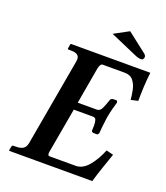

<svg xmlns="http://www.w3.org/2000/svg" viewBox="-148 -918 882 1020"><g transform="rotate(20 293.5 -408.5)"><path d="M411 -817 519 -733Q531 -724 531 -714Q531 -710 528 -703.5Q525 -697 514 -697Q507 -697 497.5 -699.5Q488 -702 473 -709L328 -772ZM25 0 23 -2 27 -24Q29 -33 36 -33H49Q78 -33 92 -43Q106 -53 110 -77L197 -569Q198 -576 198 -581Q198 -613 152 -613H138Q130 -613 132 -621L136 -644L139 -646H587Q582 -603 580 -562.5Q578 -522 578 -484L538 -475Q536 -501 530 -530Q524 -559 507.5 -579.5Q491 -600 459 -600H334Q321 -600 315 -571L279 -365H387Q405 -365 414.5 -385.5Q424 -406 434 -436Q434 -439 439 -443Q444 -447 451 -447H471L475 -437Q471 -425 464 -398.5Q457 -372 452 -344Q448 -317 445.5 -290.5Q443 -264 442 -251L435 -242H415Q408 -242 404 -245.5Q400 -249 401 -252Q401 -260 401.5 -267Q402 -274 402 -280Q402 -300 398 -311.5Q394 -323 380 -323H272L228 -75Q226 -66 226 -59Q226 -46 236 -46H383Q423 -46 455.5 -85Q488 -124 510 -179L550 -169Q536 -129 521 -85Q506 -41 494 0Z"/></g></svg>

Font: Libertinus Serif SemiBold
Style: Italic
Weight: 600
Italic angle: -11.5°
Designer: Philipp H. Poll, Khaled Hosny
Foundry: Caleb Maclennan
Version: Version 7.051;RELEASE